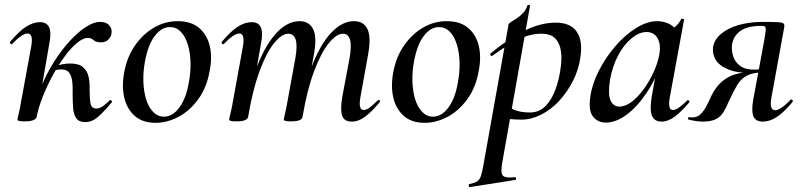

<svg xmlns="http://www.w3.org/2000/svg" viewBox="-20 -485 3259 780"><path d="M129 -10 112 -12Q123 -72 146 -129Q169 -186 199.5 -234Q230 -282 263.5 -318.5Q297 -355 329 -375.5Q361 -396 386 -396Q412 -396 424 -382Q436 -368 433 -349Q431 -335 420 -324Q409 -313 390 -313Q370 -313 360 -322Q350 -331 337 -331Q317 -331 292 -310Q267 -289 241.5 -254Q216 -219 193.5 -177.5Q171 -136 153.5 -92Q136 -48 129 -10ZM81 8Q63 8 57 6Q51 4 51 1Q51 -3 56.5 -25.5Q62 -48 66 -74L107 -297Q116 -349 92 -349Q81 -349 65.5 -338.5Q50 -328 30 -307Q27 -303 22.5 -307.5Q18 -312 22 -316Q57 -358 86 -376.5Q115 -395 142 -395Q171 -395 180 -373Q189 -351 180 -306L129 -10Q124 8 81 8ZM326 11Q301 11 290 -4.5Q279 -20 277 -47Q275 -74 275 -108Q276 -133 273.5 -154Q271 -175 261.5 -189Q252 -203 229 -203Q215 -203 199 -199L196 -212Q213 -220 231 -223.5Q249 -227 265 -227Q300 -227 317 -212.5Q334 -198 339.5 -174.5Q345 -151 344 -125Q344 -87 347.5 -65.5Q351 -44 372 -44Q384 -44 398.5 -54Q413 -64 425 -77Q429 -80 433 -76Q437 -72 433 -68Q402 -31 378 -10Q354 11 326 11Z M612 14Q559 14 527 -14.5Q495 -43 484.5 -90Q474 -137 485 -193Q496 -253 528 -299.5Q560 -346 605 -372.5Q650 -399 702 -399Q757 -399 789.5 -371Q822 -343 832.5 -296.5Q843 -250 831 -193Q819 -127 784 -80Q749 -33 703.5 -9.5Q658 14 612 14ZM646 -11Q681 -11 708.5 -48Q736 -85 747 -149Q755 -191 754 -231Q753 -271 743 -304Q733 -337 714.5 -356Q696 -375 670 -375Q637 -375 609.5 -340Q582 -305 569 -236Q561 -193 562.5 -152.5Q564 -112 574 -80.5Q584 -49 602.5 -30Q621 -11 646 -11Z M1409 9Q1378 9 1370 -15Q1362 -39 1370 -89L1400 -248Q1409 -299 1402 -323.5Q1395 -348 1373 -348Q1347 -348 1316 -310Q1285 -272 1256.5 -197Q1228 -122 1209 -10L1194 -11Q1214 -132 1248 -219Q1282 -306 1326 -352.5Q1370 -399 1418 -399Q1457 -399 1472.5 -367.5Q1488 -336 1476 -267L1444 -89Q1439 -60 1443.5 -49Q1448 -38 1457 -38Q1469 -38 1483 -49Q1497 -60 1514 -77Q1518 -81 1522 -77Q1526 -73 1522 -69Q1491 -32 1464 -11.5Q1437 9 1409 9ZM941 8Q923 8 917 6Q911 4 911 1Q911 -3 916.5 -25Q922 -47 926 -72L967 -297Q976 -349 952 -349Q941 -349 925.5 -338.5Q910 -328 890 -307Q887 -303 882.5 -307.5Q878 -312 882 -316Q917 -358 946 -376.5Q975 -395 1002 -395Q1031 -395 1040 -373Q1049 -351 1040 -306L988 -10Q984 8 941 8ZM1162 8Q1145 8 1139 6Q1133 4 1133 1Q1133 -3 1138.5 -26Q1144 -49 1148 -74L1180 -249Q1189 -301 1181 -324.5Q1173 -348 1151 -348Q1124 -348 1092.5 -308.5Q1061 -269 1033.5 -193.5Q1006 -118 988 -10L972 -11Q991 -130 1025 -217Q1059 -304 1103.5 -351.5Q1148 -399 1197 -399Q1235 -399 1251.5 -368Q1268 -337 1256 -268L1209 -10Q1207 8 1162 8Z M1705 14Q1652 14 1620 -14.5Q1588 -43 1577.5 -90Q1567 -137 1578 -193Q1589 -253 1621 -299.5Q1653 -346 1698 -372.5Q1743 -399 1795 -399Q1850 -399 1882.5 -371Q1915 -343 1925.5 -296.5Q1936 -250 1924 -193Q1912 -127 1877 -80Q1842 -33 1796.5 -9.5Q1751 14 1705 14ZM1739 -11Q1774 -11 1801.5 -48Q1829 -85 1840 -149Q1848 -191 1847 -231Q1846 -271 1836 -304Q1826 -337 1807.5 -356Q1789 -375 1763 -375Q1730 -375 1702.5 -340Q1675 -305 1662 -236Q1654 -193 1655.5 -152.5Q1657 -112 1667 -80.5Q1677 -49 1695.5 -30Q1714 -11 1739 -11Z M1889 275Q1886 276 1884.5 270Q1883 264 1887 263Q1908 258 1918 252Q1928 246 1933.5 230.5Q1939 215 1944 185L2046 -386Q2046 -389 2056 -395.5Q2066 -402 2080.5 -411.5Q2095 -421 2106.5 -434Q2118 -447 2122 -462Q2124 -466 2129 -465Q2134 -464 2133 -460L2020 178Q2013 218 2023 228.5Q2033 239 2071 235Q2075 234 2076.5 239.5Q2078 245 2073 246ZM2098 1Q2069 1 2046.5 -2Q2024 -5 2010 -8L2020 -67Q2040 -52 2066.5 -40Q2093 -28 2132 -28Q2170 -28 2195.5 -53.5Q2221 -79 2237 -122.5Q2253 -166 2259 -220Q2263 -253 2258 -282Q2253 -311 2235 -329.5Q2217 -348 2178 -348Q2134 -348 2087 -325Q2040 -302 1981 -259Q1977 -255 1973.5 -260Q1970 -265 1973 -268Q2036 -321 2104.5 -357Q2173 -393 2238 -393Q2297 -393 2322.5 -357Q2348 -321 2338 -253Q2331 -202 2307.5 -156Q2284 -110 2251 -74.5Q2218 -39 2178 -19Q2138 1 2098 1Z M2441 13Q2408 13 2389 -11.5Q2370 -36 2378 -91Q2385 -143 2412.5 -197Q2440 -251 2479.5 -297Q2519 -343 2564 -371Q2609 -399 2650 -399Q2669 -399 2689 -392Q2709 -385 2723.5 -368.5Q2738 -352 2740 -326L2686 -357Q2701 -359 2719 -373Q2737 -387 2747 -407Q2749 -410 2754.5 -408.5Q2760 -407 2759 -405L2701 -89Q2692 -38 2714 -38Q2724 -38 2739 -48.5Q2754 -59 2772 -77Q2775 -80 2779 -76Q2783 -72 2780 -69Q2749 -32 2721.5 -11.5Q2694 9 2668 9Q2639 9 2629 -14Q2619 -37 2627 -89L2652 -229L2672 -246Q2646 -166 2607 -108Q2568 -50 2525 -18.5Q2482 13 2441 13ZM2496 -52Q2521 -52 2547 -72Q2573 -92 2596 -124Q2619 -156 2635.5 -192.5Q2652 -229 2658 -261Q2666 -304 2651.5 -329.5Q2637 -355 2605 -355Q2575 -354 2544.5 -328.5Q2514 -303 2491 -259.5Q2468 -216 2458 -160Q2449 -101 2460.5 -76.5Q2472 -52 2496 -52Z M2834 9Q2823 9 2809 7Q2795 5 2778 1Q2774 0 2775.5 -5.5Q2777 -11 2781 -9Q2785 -8 2793 -8Q2813 -8 2826.5 -21.5Q2840 -35 2850.5 -55Q2861 -75 2869 -94Q2888 -133 2914 -154.5Q2940 -176 2970 -184Q3000 -192 3031 -192L3036 -188Q2975 -188 2938.5 -203Q2902 -218 2887.5 -242Q2873 -266 2877 -295Q2883 -326 2910.5 -348.5Q2938 -371 2981.5 -383.5Q3025 -396 3079 -396Q3119 -396 3138.5 -395Q3158 -394 3163 -389.5Q3168 -385 3166 -375L3114 -89Q3104 -37 3130 -37Q3139 -37 3155 -47.5Q3171 -58 3191 -79Q3195 -83 3199 -78.5Q3203 -74 3199 -70Q3164 -28 3135.5 -9.5Q3107 9 3079 9Q3049 9 3040.5 -13Q3032 -35 3040 -80L3083 -312Q3089 -345 3090.5 -359Q3092 -373 3088 -376.5Q3084 -380 3073 -380Q3018 -380 2989 -360Q2960 -340 2954 -305Q2951 -282 2958 -258Q2965 -234 2986 -218Q3007 -202 3043 -202Q3066 -202 3090 -208L3084 -191Q3040 -191 3015.5 -178.5Q2991 -166 2975.5 -140.5Q2960 -115 2943 -78Q2931 -49 2919 -29.5Q2907 -10 2887.5 -0.5Q2868 9 2834 9Z"/></svg>

Font: Cormorant SemiBold
Style: Italic
Weight: 600
Italic angle: -10°
Designer: Christian Thalmann (Catharsis Fonts)
Foundry: Catharsis Fonts
Version: Version 4.000